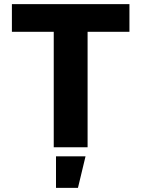

<svg xmlns="http://www.w3.org/2000/svg" viewBox="-20 -718 690 936"><path d="M242 0V-563H38V-698H611V-563H407V0ZM253 198V44H397L360 198Z"/></svg>

Font: Azeret Mono
Style: Bold
Weight: 700
Designer: Martin Vácha
Foundry: Displaay
Version: Version 1.002